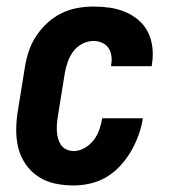

<svg xmlns="http://www.w3.org/2000/svg" viewBox="-20 -558 540 586"><path d="M205 8Q175 8 147 2Q119 -4 96 -19.5Q73 -35 57.5 -58Q42 -81 35.5 -108Q29 -135 29.5 -164.5Q30 -194 35 -223L56 -353Q60 -378 68 -402Q76 -426 90.5 -448Q105 -470 124.5 -488Q144 -506 167.5 -517.5Q191 -529 216 -533.5Q241 -538 266 -538Q291 -538 315.5 -534.5Q340 -531 362.5 -521.5Q385 -512 403 -496.5Q421 -481 431.5 -460Q442 -439 445 -414Q448 -389 444 -364Q444 -362 443.5 -360Q443 -358 443 -356H319Q319 -357 319 -357.5Q319 -358 319 -359Q322 -373 320 -387Q318 -401 311 -411.5Q304 -422 291.5 -427.5Q279 -433 266 -433Q248 -433 231.5 -424.5Q215 -416 204 -401.5Q193 -387 187 -370Q181 -353 178 -336L157 -206Q155 -194 154 -182.5Q153 -171 153.5 -159Q154 -147 157 -136Q160 -125 166 -116Q172 -107 182.5 -102Q193 -97 205 -97Q222 -97 238.5 -106.5Q255 -116 266 -130.5Q277 -145 283 -162Q289 -179 292 -197H416Q412 -171 403 -146Q394 -121 380.5 -97.5Q367 -74 348 -53Q329 -32 305.5 -18Q282 -4 256 2Q230 8 205 8Z"/></svg>

Font: Iosevka Slab Extrabold Oblique
Style: Regular
Weight: 800
Italic angle: -9°
Monospace: yes
Designer: Belleve Invis
Foundry: Belleve Invis
Version: Version 11.1.1; ttfautohint (v1.8.3)